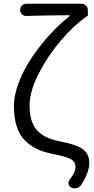

<svg xmlns="http://www.w3.org/2000/svg" viewBox="-20 -814 506 1030"><path d="M416 177.7Q408.2 190.4 392.6 194.3Q386.7 196.3 380.9 196.3Q372.1 196.3 363.3 192.4Q351.6 187.5 348.1 174.3Q344.7 161.1 353.5 150.4Q371.1 127 377.9 111.8Q384.8 96.7 384.8 79.1Q384.8 53.7 360.4 40Q335.9 26.4 258.8 10.7Q213.9 2 179.7 -14.2Q145.5 -30.3 115.7 -58.6Q85.9 -86.9 70.3 -133.8Q54.7 -180.7 54.7 -245.1Q54.7 -305.7 82.5 -376.5Q110.4 -447.3 154.8 -511.7Q199.2 -576.2 250.5 -631.8Q301.8 -687.5 353.5 -727.5Q354.5 -728.5 354 -730.5Q353.5 -732.4 351.6 -732.4Q212.9 -731.4 121.1 -728.5Q107.4 -727.5 97.7 -737.3Q87.9 -747.1 87.9 -760.7Q87.9 -774.4 97.7 -784.2Q107.4 -793.9 121.1 -793.9H418Q431.6 -793.9 441.4 -784.2Q451.2 -774.4 451.2 -760.7V-731.4Q451.2 -726.6 446.3 -726.6Q446.3 -726.6 445.3 -726.6Q375 -676.8 305.7 -595.7Q236.3 -514.6 187.5 -418.9Q138.7 -323.2 138.7 -249Q138.7 -200.2 150.4 -165Q162.1 -129.9 185.1 -108.4Q208 -86.9 236.8 -74.7Q265.6 -62.5 305.7 -54.7Q388.7 -39.1 423.8 -14.2Q459 10.7 459 61.5Q459 108.4 416 177.7Z"/></svg>

Font: Gen Jyuu Gothic Normal
Style: Regular
Weight: 300
Designer: [Source Han Sans]
Ryoko NISHIZUKA  (kana & ideographs); Paul D. Hunt (Latin, Greek & Cyrillic); Wenlong ZHANG  (bopomofo
Version: Version 1.002.20150607